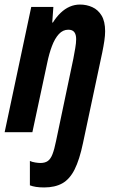

<svg xmlns="http://www.w3.org/2000/svg" viewBox="-27 -575 499 835"><path d="M165 240.2Q145 240.2 129.6 237.8Q114.3 235.4 103 231V125Q112.3 129.4 126 131.6Q139.6 133.8 148.9 133.8Q168.9 133.8 181.2 125Q193.4 116.2 201.4 95.2Q209.5 74.2 216.8 38.1L292 -319.8Q296.4 -343.3 300.3 -365.7Q304.2 -388.2 304.2 -404.8Q304.2 -424.8 296.1 -435.3Q288.1 -445.8 270 -445.8Q246.6 -445.8 229 -426.8Q211.4 -407.7 199 -374.8Q186.5 -341.8 178.2 -300.8L113.8 0H-6.8L108.9 -544.9H205.1L200.2 -477.1H203.1Q218.3 -501.5 236.6 -519Q254.9 -536.6 276.1 -545.9Q297.4 -555.2 320.8 -555.2Q349.6 -555.2 374.5 -543.9Q399.4 -532.7 414.8 -507.3Q430.2 -481.9 430.2 -439Q430.2 -420.9 426.8 -397.5Q423.3 -374 418 -348.1L334 46.9Q318.8 119.6 297.4 162.1Q275.9 204.6 243.9 222.4Q211.9 240.2 165 240.2Z"/></svg>

Font: Open Sans Condensed
Style: Italic
Weight: 400
Width: 3
Italic angle: -12°
Designer: Monotype Design Team
Foundry: Monotype Imaging Inc.
Version: Version 3.000